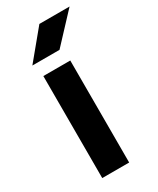

<svg xmlns="http://www.w3.org/2000/svg" viewBox="-182 -758 672 815"><g transform="rotate(-30 154.5 -350.0)"><path d="M65 0H197V-500H65ZM47 -562H180L309 -700H161Z"/></g></svg>

Font: HB Figtree Prototype
Style: Bold
Weight: 700
Designer: Alfredo Marco Pradil
Foundry: Hanken Design Co.®
Version: Version 1.002;Glyphs 3.2 (3228)